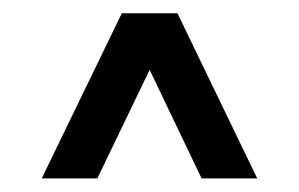

<svg xmlns="http://www.w3.org/2000/svg" viewBox="-20 -709 452 290"><path d="M43 -439.5 164 -689H248L368.5 -439.5H284.5L206 -603.5L127 -439.5Z"/></svg>

Font: Big Shoulders Display Thin ExtraBold
Style: Regular
Weight: 800
Version: Version 2.002